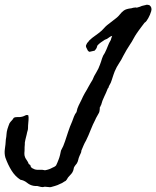

<svg xmlns="http://www.w3.org/2000/svg" viewBox="-130 -733 659 809"><path d="M-10.7 -247.1Q-8.8 -239.3 -9.8 -227.1Q-10.7 -214.8 -11.7 -204.1Q-11.7 -191.4 -12.7 -186Q-13.7 -180.7 -15.6 -175.8Q-16.6 -170.9 -17.8 -165.5Q-19 -160.2 -20.5 -154.8Q-22 -149.4 -23.2 -143.6Q-24.4 -137.7 -25.4 -131.8Q-25.4 -128.4 -25.4 -125.2Q-25.4 -122.1 -25.9 -118.7Q-26.4 -115.2 -26.4 -112.1Q-26.4 -108.9 -26.4 -105.5Q-26.4 -101.6 -26.6 -97.2Q-26.9 -92.8 -27.3 -87.9Q-27.8 -78.6 -24.4 -70.3Q-22 -64.5 -16.6 -57.1Q-11.7 -50.3 -8.8 -42Q-1 -37.1 -1.5 -35.6Q-2 -34.7 -1 -32.2Q2.4 -24.9 9.8 -22.5Q19 -16.6 33.7 -17.6Q48.8 -18.6 59.6 -15.6Q77.6 -18.6 90.8 -26.4Q92.8 -27.3 95 -28.3Q97.2 -29.3 99.1 -30.3Q103.5 -32.7 106.4 -36.1Q109.9 -42.5 111.8 -47.9Q113.8 -54.2 117.2 -61.5Q120.1 -68.4 123 -80.1Q126 -91.8 127 -98.6Q132.3 -107.9 136.5 -117.7Q140.6 -127.4 144 -137.7L157.2 -177.7Q161.1 -189.5 165 -199.7Q168.9 -210 173.8 -220.7Q177.7 -231.4 181.6 -241.7Q185.5 -252 192.4 -260.7Q195.3 -276.4 201.2 -288.1L212.9 -311.5Q219.7 -327.1 227.5 -340.8Q231.9 -348.1 236.1 -355.2Q240.2 -362.3 243.7 -369.1Q247.6 -376 251.5 -382.8Q255.4 -389.6 259.8 -396.5Q265.6 -412.1 275.9 -428.2Q285.2 -443.4 291 -460Q296.4 -474.1 299.8 -486.3Q303.7 -499 311.5 -509.8Q315.4 -517.6 318.6 -524.9Q321.8 -532.2 324.2 -538.6Q326.7 -545.4 329.8 -551.8Q333 -558.1 336.9 -564.5Q337.9 -569.3 339.4 -573.2Q340.8 -577.1 342.8 -582Q334.5 -579.6 328.1 -574.2Q321.8 -568.4 311.5 -565.4Q303.7 -560.5 294.9 -554.2Q286.1 -547.9 280.3 -541Q277.3 -529.3 274.4 -526.4Q272.5 -524.4 268.6 -519.5Q264.6 -519 257.8 -517.1Q251 -515.1 247.1 -514.6Q241.2 -517.1 239.7 -520.5Q238.3 -524.4 235.4 -529.3Q230.5 -537.6 232.9 -543Q235.4 -548.3 237.3 -551.8Q238.8 -553.7 241.7 -556.6Q244.6 -559.6 245.1 -561.5Q258.3 -574.2 271.5 -583Q285.6 -592.8 297.9 -603.5Q300.8 -606.4 303.7 -609.4Q306.6 -612.3 309.6 -615.7Q312.5 -619.1 315.4 -621.8Q318.4 -624.5 321.3 -627L347.7 -647.5Q365.7 -660.2 373.8 -670.7Q381.8 -681.2 391.6 -688.5Q401.4 -695.8 423.8 -698.2Q425.8 -698.7 427.5 -699.2Q429.2 -699.7 430.7 -700.2Q434.6 -701.2 438.5 -701.2Q444.3 -702.1 444.3 -701.2Q444.3 -699.7 451.2 -702.1Q454.6 -702.6 459.5 -704.6L467.8 -708Q471.7 -709.5 477.5 -710.4Q483.9 -711.4 486.3 -712.9Q489.3 -713.4 492.7 -712.9Q494.6 -712.4 496.3 -711.9Q498 -711.4 500 -710.9Q511.7 -701.7 507.1 -685.8Q502.4 -669.9 495.1 -657.2Q492.2 -651.4 487.8 -645.5Q483.4 -639.6 478.5 -636.7L462.4 -615.2Q458.5 -609.9 454.3 -604.2Q450.2 -598.6 446.3 -592.8Q442.4 -587.4 439 -581.5Q435.5 -575.7 432.1 -569.3Q428.7 -563 425.3 -557.1Q421.9 -551.3 418 -545.9Q410.2 -534.2 403.3 -522.5Q396.5 -510.7 389.6 -498Q381.8 -481.4 371.6 -466.3Q361.8 -452.1 353.5 -432.6Q351.1 -426.8 349.1 -420.9Q347.2 -415 345.2 -409.2Q343.3 -403.3 341.3 -397.2Q339.4 -391.1 336.9 -384.8Q335 -382.3 333.5 -378.4Q332 -374.5 330.1 -372.1Q328.6 -370.1 327.6 -365.2Q327.1 -362.3 324.2 -360.4Q320.8 -351.1 316.9 -342.5Q313 -334 309.1 -325.7Q300.8 -309.1 295.9 -290Q293.5 -287.6 293 -284.7Q292.5 -281.7 290 -279.3Q291 -278.3 290 -270Q289.1 -261.7 287.1 -257.8Q280.8 -245.6 277.8 -241.2Q275.9 -238.3 274.4 -235.1Q272.9 -231.9 271.5 -228.5Q261.2 -209 252 -185.5Q243.2 -162.6 232.4 -140.6Q226.6 -130.9 222.2 -120.6Q217.8 -110.4 212.9 -98.6Q212.9 -92.3 210 -86.9Q207.5 -82.5 205.1 -76.2Q200.7 -65.9 199.7 -59.6Q198.2 -51.8 193.4 -43.9L187.5 -36.6Q185.5 -34.2 182.6 -29.3Q181.2 -26.9 180.2 -21Q179.2 -15.1 177.7 -12.7Q175.8 -6.8 170.9 -1Q166 4.9 161.1 9.8Q155.8 15.1 153.8 19.5Q151.9 23.9 146.5 29.3Q140.1 32.2 135.7 35.6Q131.8 38.6 125 41Q111.8 47.9 100.6 50.8Q90.8 53.2 88.4 54.2Q85 55.7 80.1 55.7Q74.2 55.7 69.3 54.7Q64.5 53.7 58.6 53.7Q50.3 56.6 43 54.7L27.3 50.8H19Q15.6 50.8 10.7 49.8Q-4.4 46.9 -16.6 36.6Q-28.8 26.9 -43.9 24.4Q-66.4 9.8 -81.5 -14.6Q-96.7 -39.1 -107.4 -69.3Q-112.3 -86.4 -109.4 -106Q-107.9 -115.7 -106.9 -125.2Q-106 -134.8 -105.5 -144.5Q-103 -157.2 -102.5 -168Q-102.1 -177.2 -98.6 -189.5Q-96.7 -196.3 -94.2 -202.6Q-91.8 -209 -89.8 -213.9Q-86.4 -219.2 -81.1 -224.6Q-75.7 -230 -72.3 -236.3Q-65.9 -240.2 -56.6 -239.7Q-46.9 -238.8 -37.1 -241.2Q-33.7 -242.2 -30.3 -243.4Q-26.9 -244.6 -23.4 -246.6Q-17.1 -250 -10.7 -247.1Z"/></svg>

Font: Taprom
Style: Regular
Weight: 400
Designer: Danh Hong
Version: Version 8.002; ttfautohint (v1.8.3)